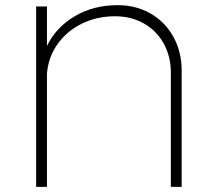

<svg xmlns="http://www.w3.org/2000/svg" viewBox="-20 -724 827 744"><path d="M684 -450V0H642V-443Q642 -505 614.5 -555Q587 -605 537.5 -633Q488 -661 426 -661Q355 -661 296.5 -632Q238 -603 202.5 -552.5Q167 -502 162 -439V0H120V-699H162V-546Q197 -618 269.5 -661Q342 -704 436 -704Q507 -704 563.5 -671.5Q620 -639 652 -581Q684 -523 684 -450Z"/></svg>

Font: TypoPRO Montserrat Alternates
Style: Regular
Weight: 275
Designer: Julieta Ulanovsky
Foundry: Julieta Ulanovsky
Version: Version 6.001